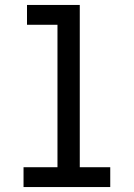

<svg xmlns="http://www.w3.org/2000/svg" viewBox="-20 -755 540 775"><path d="M75 0V-80H212V-655H89V-735H302V-80H425V0Z"/></svg>

Font: Iosevka SS18 Medium
Style: Regular
Weight: 500
Monospace: yes
Designer: Belleve Invis
Foundry: Belleve Invis
Version: Version 25.1.1; ttfautohint (v1.8.4)